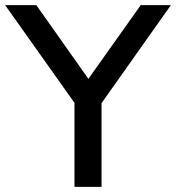

<svg xmlns="http://www.w3.org/2000/svg" viewBox="-35 -725 683 745"><path d="M254 0V-365L276 -295L-15 -705H106L318 -405H298L511 -705H628L338 -295L359 -365V0Z"/></svg>

Font: Nunito Sans 11pt SemiBold
Style: Regular
Weight: 600
Version: Version 3.101;gftools[0.9.27]